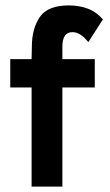

<svg xmlns="http://www.w3.org/2000/svg" viewBox="-20 -691 409 711"><path d="M97 0V-367H18V-472H97L98 -518Q98 -585 127.5 -628Q157 -671 235 -671Q273 -671 305 -659Q337 -647 361 -619L307 -535Q278 -572 248 -572Q211 -572 211 -518V-472H331V-367H211V0Z"/></svg>

Font: Lil Grotesk Bold
Style: Regular
Weight: 700
Designer: Bastien Sozeau
Foundry: NBR — Bastien Sozeau
Version: Version 4.002; ttfautohint (v1.8.4.7-5d5b)